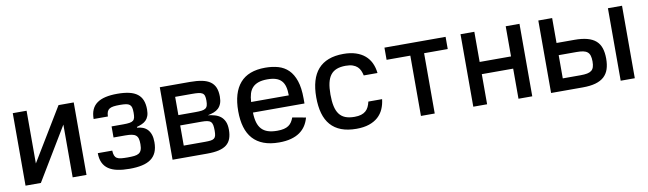

<svg xmlns="http://www.w3.org/2000/svg" viewBox="-36 -982 4800 1423"><g transform="rotate(-10 2364.0 -271.0)"><path d="M71.4 -545.5H175.4V-148.8L415.8 -545.5H530.2V0H426.1V-397L186.8 0H71.4Z M640.6 -144.2H749.3Q750.4 -120.7 755.9 -106.9Q761.4 -93 773.3 -85.9Q785.2 -78.8 804.5 -76.7Q823.9 -74.6 853 -74.6Q882.5 -74.6 903.4 -76.9Q924.4 -79.2 937.7 -87.5Q951 -95.9 957.2 -111.9Q963.4 -127.8 963.4 -155.5Q963.4 -180.8 959 -196.7Q954.5 -212.7 943.2 -221.9Q931.8 -231.2 912.8 -234.7Q893.8 -238.3 864.3 -238.3H775.6V-321.7H864.3Q893.5 -321.7 911.2 -324.6Q929 -327.4 938.6 -335.4Q948.2 -343.4 951.2 -357.4Q954.2 -371.4 954.2 -393.8Q954.2 -417.3 950.6 -431.6Q947.1 -446 937.1 -454.2Q927.2 -462.4 909.4 -465.2Q891.7 -468 863.6 -468Q835.2 -468 816.1 -465.4Q796.9 -462.7 785 -455.3Q773.1 -447.8 767.6 -434.3Q762.1 -420.8 761.4 -398.8H654.1Q654.1 -440 667.1 -469.1Q680 -498.2 705.8 -516.7Q731.5 -535.2 769.7 -543.9Q807.9 -552.6 858.3 -552.6Q910.5 -552.6 948 -543.9Q985.4 -535.2 1009.6 -516.5Q1033.7 -497.9 1045.1 -468.9Q1056.5 -440 1056.5 -399.9Q1056.5 -370.7 1049.4 -351.4Q1042.3 -332 1029.5 -319.4Q1016.7 -306.8 998.9 -299Q981.2 -291.2 959.9 -285.2V-279.5Q983.7 -278.1 1003.6 -270.2Q1023.4 -262.4 1037.8 -247.2Q1052.2 -231.9 1060.2 -208.5Q1068.2 -185 1068.2 -151.6Q1068.2 -107.6 1054.7 -76.5Q1041.2 -45.5 1014.4 -26.1Q987.6 -6.7 947.4 2.1Q907.3 11 854 11Q801.8 11 762.1 2.7Q722.3 -5.7 695.3 -24.1Q668.3 -42.6 654.5 -72.3Q640.6 -101.9 640.6 -144.2Z M1177.9 -545.5H1404.1Q1457 -545.5 1494.9 -537.8Q1532.7 -530.2 1557 -513Q1581.3 -495.7 1592.9 -467.9Q1604.4 -440 1604.4 -399.9Q1604.4 -369.3 1596.4 -348.4Q1588.4 -327.4 1573.9 -313.6Q1559.3 -299.7 1538.7 -291.9Q1518.1 -284.1 1492.9 -279.1Q1520.2 -275.9 1544.7 -268.8Q1569.2 -261.7 1587.7 -247Q1606.2 -232.2 1617 -208.1Q1627.8 -183.9 1627.8 -147Q1627.8 -108 1617.5 -80.1Q1607.2 -52.2 1584.7 -34.4Q1562.1 -16.7 1526.1 -8.3Q1490.1 0 1438.6 0H1177.9ZM1277.7 -240.4V-88.8H1438.6Q1464.8 -88.8 1481.4 -91.1Q1497.9 -93.4 1507.1 -100.9Q1516.3 -108.3 1519.5 -122.2Q1522.7 -136 1522.7 -158.7Q1522.7 -184.3 1519.5 -200.3Q1516.3 -216.3 1507.1 -225.1Q1497.9 -234 1481.4 -237.2Q1464.8 -240.4 1438.6 -240.4ZM1277.7 -455.6V-318.2H1405.2Q1433.9 -318.2 1452.6 -320.5Q1471.2 -322.8 1482.1 -330.3Q1492.9 -337.7 1497 -351.6Q1501.1 -365.4 1501.1 -388.5Q1501.1 -410.9 1497 -424.2Q1492.9 -437.5 1481.9 -444.4Q1470.9 -451.3 1452.2 -453.5Q1433.6 -455.6 1404.1 -455.6Z M1719.5 -269.2Q1719.5 -408.4 1782 -480.5Q1844.5 -552.6 1971.6 -552.6Q2024.5 -552.6 2068.9 -540Q2113.3 -527.3 2145.2 -496.1Q2177.2 -464.8 2195.1 -411.9Q2213.1 -359 2213.1 -278.4V-240.8H1825.3Q1826.3 -197.4 1835.4 -166.4Q1844.5 -135.3 1863.1 -115.4Q1881.7 -95.5 1910.5 -86.1Q1939.3 -76.7 1980.1 -76.7Q2009.6 -76.7 2030.2 -81.7Q2050.8 -86.6 2065.2 -96.4Q2079.5 -106.2 2089.1 -120.7Q2098.7 -135.3 2105.8 -154.5L2206.3 -136.4Q2197.4 -103 2179.9 -75.8Q2162.3 -48.7 2134.8 -29.3Q2107.2 -9.9 2068.7 0.5Q2030.2 11 1979 11Q1911.9 11 1863.1 -7.5Q1814.3 -25.9 1782.3 -61.6Q1750.4 -97.3 1734.9 -149.5Q1719.5 -201.7 1719.5 -269.2ZM1825.6 -320.3H2109Q2109 -358.3 2101.7 -385.7Q2094.5 -413 2078.1 -430.6Q2061.8 -448.2 2035.9 -456.5Q2009.9 -464.8 1972.3 -464.8Q1933.2 -464.8 1906.1 -455.6Q1878.9 -446.4 1861.5 -428.3Q1844.1 -410.2 1835.8 -383.2Q1827.4 -356.2 1825.6 -320.3Z M2306.8 -270.2Q2306.8 -339.5 2322.3 -392.2Q2337.7 -445 2369.1 -480.6Q2400.6 -516.3 2448.2 -534.4Q2495.7 -552.6 2560 -552.6Q2613.3 -552.6 2653.4 -539.4Q2693.5 -526.3 2721.4 -502.3Q2749.3 -478.3 2765.1 -444.4Q2780.9 -410.5 2785.2 -369.3H2681.8Q2677.6 -388.5 2670.3 -405.5Q2663 -422.6 2649.5 -435.4Q2636 -448.2 2614.9 -455.6Q2593.7 -463.1 2561.8 -463.1Q2522 -463.1 2493.8 -452.2Q2465.6 -441.4 2448 -418.3Q2430.4 -395.2 2422.2 -359.2Q2414.1 -323.2 2414.1 -272.7Q2414.1 -221.6 2422.1 -184.8Q2430 -148.1 2447.6 -124.5Q2465.2 -100.9 2493.3 -89.8Q2521.3 -78.8 2561.8 -78.8Q2591.3 -78.8 2611.9 -85.2Q2632.5 -91.6 2646.3 -103.7Q2660.2 -115.8 2668.5 -133.2Q2676.8 -150.6 2681.8 -172.6H2785.2Q2780.9 -132.8 2766 -99.1Q2751.1 -65.3 2723.9 -40.8Q2696.7 -16.3 2656.4 -2.7Q2616.1 11 2561.1 11Q2495 11 2447.1 -7.3Q2399.1 -25.6 2367.9 -61.3Q2336.6 -96.9 2321.7 -149.5Q2306.8 -202.1 2306.8 -270.2Z M2868.6 -453.8V-545.5H3328.8V-453.8H3150.9V0H3047.2V-453.8Z M3441.1 0V-545.5H3545.1V-318.5H3781.2V-545.5H3884.9V0H3781.2V-226.6H3545.1V0Z M4026.6 -545.5H4130.7V-358H4264.9Q4321.7 -358 4361.3 -347.3Q4400.9 -336.6 4425.8 -314.8Q4450.6 -293 4461.8 -259.4Q4473 -225.9 4473 -180Q4473 -134.9 4461.8 -101.2Q4450.6 -67.5 4425.8 -44.9Q4400.9 -22.4 4361.3 -11.2Q4321.7 0 4264.9 0H4026.6ZM4550.4 -545.5H4656.6V0H4550.4ZM4130.7 -266.3V-91.6H4264.9Q4294.4 -91.6 4314.5 -95.5Q4334.5 -99.4 4346.8 -109Q4359 -118.6 4364.3 -135.1Q4369.7 -151.6 4369.7 -176.8Q4369.7 -203.1 4364.3 -220.5Q4359 -237.9 4346.8 -248Q4334.5 -258.2 4314.5 -262.3Q4294.4 -266.3 4264.9 -266.3Z"/></g></svg>

Font: Cannonade Med
Style: Regular
Weight: 500
Designer: Rasmus Andersson
Foundry: rsms
Version: Version 3.012;git-f93a4a705